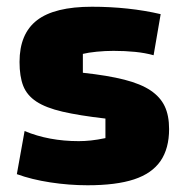

<svg xmlns="http://www.w3.org/2000/svg" viewBox="-20 -535 551 570"><path d="M38 -351Q38 -435 90 -475Q142 -515 253 -515Q307 -515 358.5 -509.5Q410 -504 457 -493L436 -371Q411 -378 381 -381Q351 -384 317 -384Q292 -384 267 -381.5Q242 -379 226 -375V-319Q300 -311 349 -298.5Q398 -286 427 -266.5Q456 -247 469 -219.5Q482 -192 482 -152Q482 -94 456.5 -57Q431 -20 378 -2.5Q325 15 240 15Q185 15 129.5 6.5Q74 -2 30 -18L53 -146Q125 -116 214 -116Q231 -116 250 -118Q269 -120 293 -125V-183Q215 -192 165.5 -203.5Q116 -215 88 -233.5Q60 -252 49 -280Q38 -308 38 -351Z"/></svg>

Font: Changa
Style: Bold
Weight: 700
Designer: Eduardo Rodriguez Tunni
Foundry: Eduardo Rodriguez Tunni
Version: Version 3.002; ttfautohint (v1.8.2)